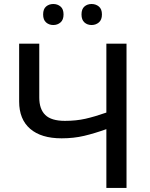

<svg xmlns="http://www.w3.org/2000/svg" viewBox="-20 -930 742 950"><path d="M606 0H506.3V-291Q447.8 -270 396.2 -257.8Q344.7 -245.6 284.7 -245.6Q183.6 -245.6 129.2 -292.7Q74.7 -339.8 74.7 -427.7V-713.9H174.3V-447.3Q174.3 -390.1 204.1 -361.1Q233.9 -332 301.3 -332Q356.9 -332 403.1 -342.5Q449.2 -353 506.3 -373V-713.9H606ZM193.4 -858.4Q193.4 -885.3 208 -897.7Q222.7 -910.2 243.7 -910.2Q264.6 -910.2 279.5 -897.7Q294.4 -885.3 294.4 -858.4Q294.4 -832 279.5 -819.1Q264.6 -806.2 243.7 -806.2Q222.7 -806.2 208 -819.1Q193.4 -832 193.4 -858.4ZM383.3 -858.4Q383.3 -885.3 397.7 -897.7Q412.1 -910.2 433.1 -910.2Q454.1 -910.2 469.2 -897.7Q484.4 -885.3 484.4 -858.4Q484.4 -832 469.2 -819.1Q454.1 -806.2 433.1 -806.2Q412.1 -806.2 397.7 -819.1Q383.3 -832 383.3 -858.4Z"/></svg>

Font: Open Sans Medium
Style: Regular
Weight: 500
Designer: Monotype Design Team
Foundry: Monotype Imaging Inc.
Version: Version 3.000